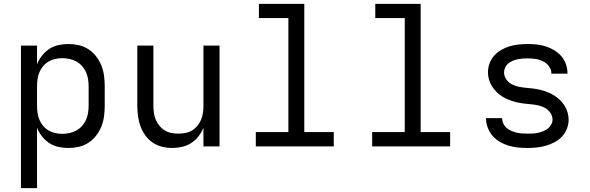

<svg xmlns="http://www.w3.org/2000/svg" viewBox="-20 -755 3040 990"><path d="M88 215V-520H171V-424Q181 -448 197 -468.5Q213 -489 234.5 -503Q256 -517 281.5 -522.5Q307 -528 332 -528Q360 -528 386.5 -522Q413 -516 436 -501Q459 -486 476 -464Q493 -442 503 -416.5Q513 -391 516.5 -364Q520 -337 520 -310V-210Q520 -183 516.5 -156Q513 -129 503 -103.5Q493 -78 476 -56Q459 -34 436 -19Q413 -4 386.5 2Q360 8 332 8Q307 8 281.5 2.5Q256 -3 234.5 -17Q213 -31 197 -51.5Q181 -72 171 -96V215ZM301 -65Q320 -65 338.5 -69Q357 -73 373.5 -82Q390 -91 403 -105.5Q416 -120 423.5 -137Q431 -154 434 -172.5Q437 -191 437 -210V-310Q437 -329 434 -347.5Q431 -366 423.5 -383Q416 -400 403 -414.5Q390 -429 373.5 -438Q357 -447 338.5 -451Q320 -455 301 -455Q282 -455 264 -451Q246 -447 230 -437.5Q214 -428 202 -413.5Q190 -399 183 -382Q176 -365 173.5 -346.5Q171 -328 171 -310V-210Q171 -192 173.5 -173.5Q176 -155 183 -138Q190 -121 202 -106.5Q214 -92 230 -82.5Q246 -73 264 -69Q282 -65 301 -65Z M868 8Q842 8 815.5 1.5Q789 -5 767 -20Q745 -35 729 -57.5Q713 -80 704 -105Q695 -130 691.5 -156.5Q688 -183 688 -210V-520H771V-210Q771 -192 773.5 -173.5Q776 -155 783 -138Q790 -121 802 -106.5Q814 -92 829.5 -82.5Q845 -73 863.5 -69.5Q882 -66 900 -66Q918 -66 936.5 -69.5Q955 -73 970.5 -82.5Q986 -92 998 -106.5Q1010 -121 1017 -138Q1024 -155 1026.5 -173.5Q1029 -192 1029 -210V-520H1112V0H1029V-96Q1019 -72 1003 -51.5Q987 -31 966 -17.5Q945 -4 919.5 2Q894 8 868 8Z M1299 0V-74H1467V-662H1315V-735H1549V-74H1701V0Z M1899 0V-74H2067V-662H1915V-735H2149V-74H2301V0Z M2699 8Q2674 8 2650 5.5Q2626 3 2602.5 -4Q2579 -11 2557.5 -23.5Q2536 -36 2520 -54.5Q2504 -73 2495 -96.5Q2486 -120 2486 -144V-146H2569Q2569 -132 2575 -118.5Q2581 -105 2592 -95.5Q2603 -86 2616 -80.5Q2629 -75 2642.5 -71.5Q2656 -68 2670.5 -67Q2685 -66 2699 -66Q2713 -66 2726.5 -66.5Q2740 -67 2753.5 -70Q2767 -73 2780 -78Q2793 -83 2804 -91.5Q2815 -100 2822 -112.5Q2829 -125 2829 -138Q2829 -157 2817.5 -173.5Q2806 -190 2789.5 -199Q2773 -208 2754 -212Q2735 -216 2716 -217.5Q2697 -219 2678 -221.5Q2659 -224 2640.5 -228.5Q2622 -233 2604.5 -240Q2587 -247 2570.5 -257Q2554 -267 2540.5 -280.5Q2527 -294 2517 -310Q2507 -326 2501.5 -344.5Q2496 -363 2496 -383Q2496 -406 2504.5 -428.5Q2513 -451 2528.5 -468.5Q2544 -486 2565 -498Q2586 -510 2608.5 -516.5Q2631 -523 2654.5 -525.5Q2678 -528 2701 -528Q2725 -528 2748.5 -525.5Q2772 -523 2795 -515.5Q2818 -508 2838.5 -495.5Q2859 -483 2874.5 -465Q2890 -447 2898 -424Q2906 -401 2906 -378V-375H2823V-376Q2823 -397 2810.5 -413.5Q2798 -430 2780 -439Q2762 -448 2741.5 -451Q2721 -454 2701 -454Q2688 -454 2675 -453Q2662 -452 2649 -449.5Q2636 -447 2623.5 -441.5Q2611 -436 2601 -428Q2591 -420 2585 -407.5Q2579 -395 2579 -382Q2579 -363 2590 -346.5Q2601 -330 2618 -321Q2635 -312 2653.5 -308Q2672 -304 2691 -302.5Q2710 -301 2729 -298.5Q2748 -296 2766.5 -291.5Q2785 -287 2803 -280Q2821 -273 2837 -263Q2853 -253 2867 -239.5Q2881 -226 2891 -210Q2901 -194 2906.5 -175.5Q2912 -157 2912 -138Q2912 -114 2903 -91Q2894 -68 2877.5 -50.5Q2861 -33 2839 -21.5Q2817 -10 2794 -3.5Q2771 3 2747 5.5Q2723 8 2699 8Z"/></svg>

Font: Nova Nerd Font
Style: Regular
Weight: 400
Designer: Belleve Invis
Foundry: Belleve Invis
Version: Version 24.1.4; ttfautohint (v1.8.4);Nerd Fonts 3.1.1